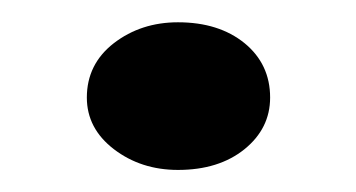

<svg xmlns="http://www.w3.org/2000/svg" viewBox="-20 -141 323 174"><path d="M141.3 13Q107.8 13 83.2 -5.8Q58.7 -24.6 58.7 -52.6Q58.7 -82.9 83.2 -101.9Q107.8 -120.8 141.3 -120.8Q178.3 -120.8 201.6 -101.9Q224.8 -82.9 224.8 -52.6Q224.8 -24.6 201.6 -5.8Q178.3 13 141.3 13Z"/></svg>

Font: BioRhyme ExtraBold
Style: Regular
Weight: 800
Designer: Aoife Mooney
Foundry: Aoife Mooney Type
Version: Version 1.600;gftools[0.9.33]